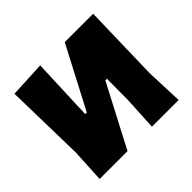

<svg xmlns="http://www.w3.org/2000/svg" viewBox="-154 -838 1023 1023"><g transform="rotate(-45 357.5 -326.0)"><path d="M59 0 69 -190 59 -642 263 -652 249 -299H261L443 -647H657L646 -210L654 0H453L463 -190L464 -350H452L269 0Z"/></g></svg>

Font: Alegreya Sans Black
Style: Regular
Weight: 900
Designer: Juan Pablo del Peral
Foundry: Huerta Tipografica
Version: Version 2.007